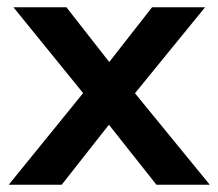

<svg xmlns="http://www.w3.org/2000/svg" viewBox="-20 -509 600 529"><path d="M4 0 233 -282V-223L17 -489H163L303 -310H259L399 -489H545L329 -224V-280L558 0H411L259 -192H301L150 0Z"/></svg>

Font: NunitoSans3
Style: Bold
Weight: 700
Designer: Vernon Adams
Foundry: Vernon Adams
Version: Version 3.101;gftools[0.9.27]